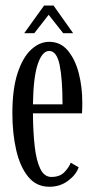

<svg xmlns="http://www.w3.org/2000/svg" viewBox="-20 -684 355 714"><path d="M163.5 10.5Q115 10.5 84.8 -26.8Q54.5 -64 40.2 -126.2Q26 -188.5 26 -263Q26 -352.5 45.2 -411.5Q64.5 -470.5 95.8 -499.5Q127 -528.5 163 -528.5Q205 -528.5 232.2 -496Q259.5 -463.5 272.8 -412.2Q286 -361 286 -303.5Q286 -293 285.8 -282.8Q285.5 -272.5 285 -262.5H102.5Q103 -193.5 109 -140.2Q115 -87 129.8 -56.5Q144.5 -26 171 -26Q202.5 -26 219.5 -43.8Q236.5 -61.5 243 -79L272.5 -62Q263 -34 233.2 -11.8Q203.5 10.5 163.5 10.5ZM163 -494.5Q137 -494.5 120.5 -445.8Q104 -397 102.5 -296H212.5Q212.5 -390 201.8 -442.2Q191 -494.5 163 -494.5ZM70 -560.5 144 -663.5H179L252 -560.5H215L161 -629L107.5 -560.5Z"/></svg>

Font: Imbue 10pt
Style: Regular
Weight: 400
Designer: Tyler Finck
Foundry: Etcetera Type Company
Version: Version 1.102; ttfautohint (v1.8.3)